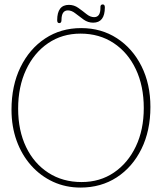

<svg xmlns="http://www.w3.org/2000/svg" viewBox="-20 -836 732 868"><path d="M347 -709Q438 -709 508.8 -663Q579.5 -617 619.8 -536.5Q660 -456 660 -352.5Q660 -245 619.5 -162.8Q579 -80.5 507.8 -34.2Q436.5 12 344 12Q277 12 220 -14.2Q163 -40.5 120.8 -88Q78.5 -135.5 55.2 -199.8Q32 -264 32 -340Q32 -449 72.5 -532Q113 -615 184 -662Q255 -709 347 -709ZM630 -347.5Q630 -447.5 594 -523.2Q558 -599 493.5 -641.5Q429 -684 344 -684Q261 -684 197.2 -640.5Q133.5 -597 97.8 -520.5Q62 -444 62 -345Q62 -246 98 -171.2Q134 -96.5 198.8 -54.8Q263.5 -13 349 -13Q432 -13 495.2 -56Q558.5 -99 594.2 -174.2Q630 -249.5 630 -347.5ZM401 -733.5Q377.5 -733.5 358 -747.5Q338.5 -761.5 321.2 -775.2Q304 -789 287 -789Q258 -789 258 -745.5Q258 -731.5 248 -731.5Q238.5 -731.5 238.5 -744.5Q238.5 -814 291.5 -814Q315 -814 334.2 -800.2Q353.5 -786.5 370.8 -772.5Q388 -758.5 405.5 -758.5Q434.5 -758.5 434 -801.5Q433 -816 444.5 -816Q454 -816 454 -802.5Q454 -733.5 401 -733.5Z"/></svg>

Font: Fraunces 144pt S100 Thin
Style: Regular
Weight: 100
Version: Version 1.000; ttfautohint (v1.8.3)